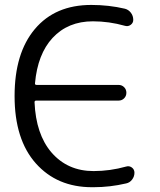

<svg xmlns="http://www.w3.org/2000/svg" viewBox="-20 -783 657 790"><path d="M499 -97.7Q511.7 -101.6 522.5 -93.8Q533.2 -85.9 533.2 -72.3Q533.2 -56.6 523.4 -43.9Q513.7 -31.2 499 -28.3Q432.6 -12.7 365.2 -12.7Q361.3 -12.7 358.4 -12.7Q214.8 -12.7 127.4 -110.8Q40 -209 40 -387.7Q40 -564.5 123.5 -663.6Q207 -762.7 355.5 -762.7Q427.7 -762.7 494.1 -747.1Q508.8 -743.2 518.6 -730.5Q528.3 -717.8 528.3 -701.2Q528.3 -688.5 517.6 -680.7Q506.8 -672.9 494.1 -676.8Q428.7 -695.3 362.3 -695.3Q259.8 -695.3 196.3 -627Q134.8 -560.5 124 -440.4Q123 -433.6 130.9 -433.6H467.8Q481.4 -433.6 490.7 -424.3Q500 -415 500 -401.4Q500 -387.7 490.7 -378.4Q481.4 -369.1 467.8 -369.1H128.9Q122.1 -369.1 122.1 -362.3Q127.9 -230.5 191.4 -156.2Q257.8 -79.1 365.2 -79.1Q432.6 -79.1 499 -97.7Z"/></svg>

Font: Gen Jyuu Gothic P Normal
Style: Regular
Weight: 300
Designer: [Source Han Sans]
Ryoko NISHIZUKA  (kana & ideographs); Paul D. Hunt (Latin, Greek & Cyrillic); Wenlong ZHANG  (bopomofo
Version: Version 1.002.20150607